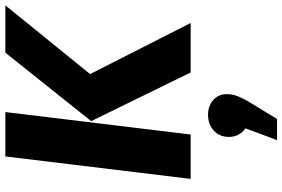

<svg xmlns="http://www.w3.org/2000/svg" viewBox="-189 -544 1056 718"><g transform="rotate(-90 339.0 -185.0)"><path d="M195 0H29L113 -693H279ZM245 -372 501 -693H678L421 -376L612 0H427ZM218 205Q186 182 186 143Q186 108 209.5 86.5Q233 65 269 65Q302 65 324 84.5Q346 104 346 135Q346 157 337.5 177.5Q329 198 316 220L253 323H174Z"/></g></svg>

Font: Qjlgwqiwhsfqbnnlvksmvfsycuq
Style: Regular
Weight: 700
Italic angle: -8°
Designer: Carrois Corporate & Edenspiekermann
Foundry: Carrois Corporate GbR & Edenspiekermann AG
Version: Version 2.001